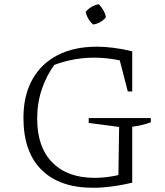

<svg xmlns="http://www.w3.org/2000/svg" viewBox="-20 -882 780 909"><path d="M421 7Q262 7 176.5 -78Q91 -163 91 -324Q91 -429 132.5 -504.5Q174 -580 252 -620.5Q330 -661 439 -661Q475 -661 518.5 -655.5Q562 -650 606 -639L591 -585Q550 -597 508 -603Q466 -609 424 -609Q368 -609 312.5 -597Q257 -585 206 -562L242 -582Q200 -525 178 -459.5Q156 -394 156 -320Q156 -185 228 -112.5Q300 -40 428 -40Q465 -40 506 -46.5Q547 -53 592 -67L606 -17Q555 -5 508.5 1Q462 7 421 7ZM540 -17 544 -281 400 -300V-323H694V-303Q675 -296 653 -290.5Q631 -285 606 -282V-17ZM585 -449 536 -639H606V-449ZM448 -862Q460 -849 469.5 -833Q479 -817 481 -800Q471 -787 454.5 -777.5Q438 -768 421 -766Q408 -777 398.5 -793Q389 -809 386 -826Q397 -840 413.5 -849.5Q430 -859 448 -862Z"/></svg>

Font: Piazzolla Thin ExtraLight
Style: Regular
Weight: 250
Version: Version 2.005